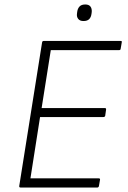

<svg xmlns="http://www.w3.org/2000/svg" viewBox="-20 -838 572 858"><path d="M72 0Q65 0 66 -7L168 -648Q169 -655 175 -655H518Q522 -655 523.5 -654Q525 -653 524 -648L519 -619Q518 -614 512 -614H207L166 -355H449Q455 -355 454 -348L450 -320Q448 -315 442 -315H159L116 -41H421Q428 -41 427 -35L422 -6Q420 0 415 0ZM353 -744Q337 -744 329.5 -753.5Q322 -763 324 -777L325 -785Q327 -800 335.5 -809Q344 -818 361 -818Q377 -818 384 -809Q391 -800 390 -785L389 -777Q387 -761 378.5 -752.5Q370 -744 353 -744Z"/></svg>

Font: Sofia Sans ExtraLight
Style: Italic
Weight: 250
Italic angle: -9°
Version: Version 4.100-B